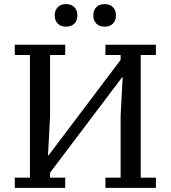

<svg xmlns="http://www.w3.org/2000/svg" viewBox="-20 -916 832 936"><path d="M52 -50H126V-648H52V-698H298V-648H224V-347L214 -159H217L568 -624V-648H494V-698H740V-648H666V-50H740V0H494V-50H568V-351L578 -539H575L224 -74V-50H298V0H52ZM302 -786Q276 -786 261.5 -801Q247 -816 247 -839V-843Q247 -866 261.5 -881Q276 -896 302 -896Q328 -896 342.5 -881Q357 -866 357 -843V-839Q357 -816 342.5 -801Q328 -786 302 -786ZM490 -786Q464 -786 449.5 -801Q435 -816 435 -839V-843Q435 -866 449.5 -881Q464 -896 490 -896Q516 -896 530.5 -881Q545 -866 545 -843V-839Q545 -816 530.5 -801Q516 -786 490 -786Z"/></svg>

Font: IBM Plex Serif Text
Style: Regular
Weight: 450
Designer: Mike Abbink, Paul van der Laan, Pieter van Rosmalen
Foundry: Bold Monday
Version: Version 3.001